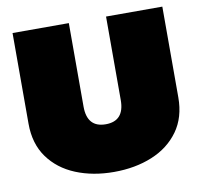

<svg xmlns="http://www.w3.org/2000/svg" viewBox="-75 -723 853 813"><g transform="rotate(-10 352.0 -317.0)"><path d="M352 10Q261 10 188 -20Q115 -50 72.5 -109Q30 -168 30 -254V-644H272V-285Q272 -195 352 -195Q432 -195 432 -285V-644H674V-254Q674 -168 631.5 -109Q589 -50 516 -20Q443 10 352 10Z"/></g></svg>

Font: Boz Display
Style: Regular
Weight: 900
Version: Version 2.000; ttfautohint (v1.8.3)